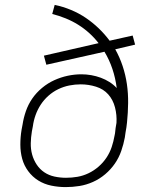

<svg xmlns="http://www.w3.org/2000/svg" viewBox="-20 -755 640 783"><path d="M248 8Q218 8 189 2Q160 -4 136 -19Q112 -34 95 -57Q78 -80 70.5 -107.5Q63 -135 63 -165.5Q63 -196 68 -226L72 -247Q76 -274 85.5 -301.5Q95 -329 111.5 -353Q128 -377 151.5 -396.5Q175 -416 201.5 -428Q228 -440 256 -446Q284 -452 312 -452Q332 -452 352 -448.5Q372 -445 391 -438Q410 -431 426.5 -420.5Q443 -410 456 -396Q451 -436 438.5 -473.5Q426 -511 406 -544L169 -491L159 -528L382 -579Q365 -601 344 -620Q323 -639 299 -654Q275 -669 248 -680Q221 -691 193 -698L203 -735Q237 -728 269.5 -714.5Q302 -701 330 -682Q358 -663 382.5 -639.5Q407 -616 427 -589L521 -610L531 -573L450 -554Q468 -522 480 -486Q492 -450 497.5 -412Q503 -374 502.5 -334.5Q502 -295 498 -256Q497 -246 495.5 -235.5Q494 -225 492 -215L489 -194Q484 -167 474.5 -139.5Q465 -112 448.5 -88Q432 -64 409 -44.5Q386 -25 359 -13Q332 -1 304 3.5Q276 8 248 8ZM249 -30Q249 -30 249 -30Q249 -30 249 -30Q273 -30 296 -34Q319 -38 341 -48.5Q363 -59 382 -75.5Q401 -92 414.5 -112.5Q428 -133 435.5 -155.5Q443 -178 447 -201L449 -211Q450 -222 451.5 -233Q453 -244 455 -254Q457 -286 449 -317Q441 -348 421.5 -370Q402 -392 371.5 -401.5Q341 -411 309 -411Q286 -411 263 -406.5Q240 -402 218 -391.5Q196 -381 177.5 -364.5Q159 -348 146 -328Q133 -308 125 -285.5Q117 -263 114 -240L110 -219Q106 -195 105.5 -171Q105 -147 111 -125Q117 -103 129.5 -84Q142 -65 160.5 -52.5Q179 -40 202 -35Q225 -30 249 -30Z"/></svg>

Font: Iosevka Curly XLtExObl
Style: Regular
Weight: 200
Width: 7
Italic angle: -9°
Monospace: yes
Designer: Belleve Invis
Foundry: Belleve Invis
Version: Version 11.0.1; ttfautohint (v1.8.3)